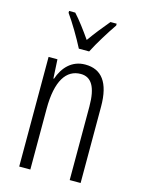

<svg xmlns="http://www.w3.org/2000/svg" viewBox="-116 -883 664 900"><g transform="rotate(15 216.0 -433.5)"><path d="M195 -657H245C269 -704 307 -765 336 -807V-816H306C272 -775 250 -748 220 -706C193 -745 161 -788 135 -816H105V-807C133 -768 171 -704 195 -657ZM244 -593C178 -593 138 -547 119 -491H116L111 -583H68V-51H122V-346C122 -482 165 -545 235 -545C286 -545 313 -503 313 -408V-51H366V-421C366 -539 323 -593 244 -593Z"/></g></svg>

Font: Noto Sans Tamil UI ExtraCondensed Light
Style: Regular
Weight: 300
Width: 2
Designer: Jelle Bosma - Monotype Design Team
Foundry: Monotype Imaging Inc.
Version: Version 2.004